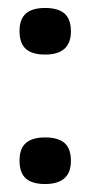

<svg xmlns="http://www.w3.org/2000/svg" viewBox="-20 -489 228 482"><path d="M93 -27Q61 -27 45 -41Q29 -55 29 -86Q29 -116 45 -130Q61 -144 93 -144Q126 -144 142 -130Q158 -116 158 -85Q158 -27 93 -27ZM93 -352Q61 -352 45 -366Q29 -380 29 -411Q29 -441 45 -455Q61 -469 93 -469Q126 -469 142 -455Q158 -441 158 -410Q158 -352 93 -352Z"/></svg>

Font: Bricolage Grotesque 16pt
Style: Regular
Weight: 400
Version: Version 1.001;gftools[0.9.33.dev8+g029e19f]